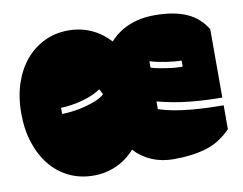

<svg xmlns="http://www.w3.org/2000/svg" viewBox="-73 -686 1082 856"><g transform="rotate(-10 468.0 -258.5)"><path d="M15 -259Q15 -334 35.5 -394.5Q56 -455 92 -497.5Q128 -540 177.5 -563.5Q227 -587 285 -587Q341 -587 388.5 -565.5Q436 -544 472 -504Q508 -544 559 -565.5Q610 -587 676 -587Q764 -587 821 -561.5Q878 -536 910 -482V-173Q835 -173 762 -180.5Q689 -188 618 -207V-172Q651 -161 687.5 -154.5Q724 -148 762 -144.5Q800 -141 837.5 -139.5Q875 -138 910 -138V-30Q859 23 795.5 41.5Q732 60 651 60Q542 60 473 -14Q437 27 389 48.5Q341 70 285 70Q227 70 177.5 47Q128 24 92 -19Q56 -62 35.5 -123Q15 -184 15 -259ZM618 -389V-360Q633 -355 651.5 -351.5Q670 -348 689.5 -345Q709 -342 727.5 -340.5Q746 -339 760 -339V-367Q731 -367 691 -373Q651 -379 618 -389ZM389 -280 376 -305Q362 -294 340 -284.5Q318 -275 292.5 -268Q267 -261 241 -257Q215 -253 194 -253V-225Q215 -225 242.5 -228.5Q270 -232 297.5 -239Q325 -246 349.5 -256Q374 -266 389 -280Z"/></g></svg>

Font: ChangwonDangamAsac Bold
Style: Regular
Weight: 700
Designer: Choi Chi-young, Lee Youngbeen, Kim Jungjin, Yoon Jihee, Han Dohee
Foundry: YoonDesign Inc.
Version: Version 1.010;Build 20210623